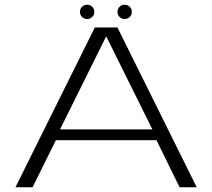

<svg xmlns="http://www.w3.org/2000/svg" viewBox="-20 -794 900 814"><path d="M45.5 0H118L217 -199.5H643.5L741.5 0H814L478 -677.5H382ZM234.5 -245.5 429.5 -638.5H431L626 -245.5ZM350 -713.5Q362 -713.5 371 -722.2Q380 -731 380 -743.5Q380 -756.5 371 -765.2Q362 -774 350 -774Q336.5 -774 327.8 -765.2Q319 -756.5 319 -743.5Q319 -731 327.8 -722.2Q336.5 -713.5 350 -713.5ZM508 -713.5Q521.5 -713.5 530.2 -722.2Q539 -731 539 -743.5Q539 -756.5 530.2 -765.2Q521.5 -774 508 -774Q495.5 -774 486.8 -765.2Q478 -756.5 478 -743.5Q478 -731 486.8 -722.2Q495.5 -713.5 508 -713.5Z"/></svg>

Font: Anybody Expanded Light
Style: Regular
Weight: 300
Width: 7
Version: Version 1.113;gftools[0.9.25]